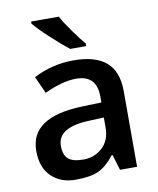

<svg xmlns="http://www.w3.org/2000/svg" viewBox="-86 -834 752 911"><g transform="rotate(-10 290.0 -378.0)"><path d="M387.2 -210.9V-257.8L317.9 -254.9Q163.1 -249.5 163.1 -160.6Q163.1 -117.2 184.6 -97.7Q206.1 -78.1 258.8 -78.1Q311.5 -78.1 349.6 -113.3Q387.7 -148.4 387.2 -210.9ZM293 -549.8Q396.5 -549.8 449.2 -504.9Q502 -460 502 -363.8V0H419.9L397 -75.2H393.1Q354 -25.4 314.5 -7.8Q274.9 9.8 204.1 9.8Q133.8 9.8 88.9 -33.2Q43.9 -76.2 43.9 -157.2Q43.9 -319.3 294.9 -327.1L388.2 -330.1V-358.9Q388.2 -461.9 289.1 -461.9Q223.1 -461.9 136.2 -420.9L99.1 -502.9Q189 -549.8 293 -549.8ZM126.5 -766.1H259.8Q278.3 -731.9 310.5 -687.5Q342.8 -643.1 363.8 -618.2V-606H286.6Q252.9 -631.8 201.2 -679.7Q149.4 -727.5 126.5 -755.9Z"/></g></svg>

Font: OpenSans-Semibold
Style: Regular
Weight: 600
Foundry: Ascender Corporation
Version: Version 1.10